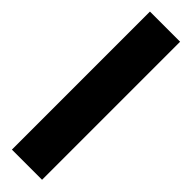

<svg xmlns="http://www.w3.org/2000/svg" viewBox="3 -179 462 462"><g transform="rotate(-45 234.0 51.5)"><path d="M469.1 102.6H-0.7V0H469.1Z"/></g></svg>

Font: Linik Sans SemiBold
Style: Regular
Weight: 600
Designer: Rasmus Andersson (font), Cristiano Sobral (main changes)
Foundry: rsms
Version: Version 3.018;June 1, 2022;FontCreator 14.0.0.2814 64-bit; t